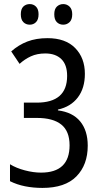

<svg xmlns="http://www.w3.org/2000/svg" viewBox="-20 -911 510 941"><path d="M396 -549Q396 -479 361.5 -433.5Q327 -388 264 -374V-370Q336 -361 373 -316Q410 -271 410 -197Q410 -103 354.5 -46.5Q299 10 188 10Q143 10 103 2Q63 -6 29 -23V-106Q60 -87 102 -76Q144 -65 181 -65Q321 -65 321 -199Q321 -268 280.5 -300.5Q240 -333 161 -333H97V-408H160Q309 -408 309 -539Q309 -594 280.5 -621.5Q252 -649 202 -649Q162 -649 131.5 -635Q101 -621 76 -598L35 -659Q71 -691 114 -707.5Q157 -724 213 -724Q301 -724 348.5 -675.5Q396 -627 396 -549ZM82 -841Q82 -867 94.5 -879Q107 -891 126 -891Q144 -891 156.5 -878.5Q169 -866 169 -841Q169 -815 156.5 -802.5Q144 -790 126 -790Q107 -790 94.5 -802.5Q82 -815 82 -841ZM246 -841Q246 -867 259 -879Q272 -891 290 -891Q308 -891 321 -878.5Q334 -866 334 -841Q334 -815 321 -802.5Q308 -790 290 -790Q271 -790 258.5 -802.5Q246 -815 246 -841Z"/></svg>

Font: Avrile Sans Condensed
Style: Regular
Weight: 400
Width: 3
Designer: Monotype Design Team
Foundry: Monotype Imaging Inc.
Version: Version 2.001;September 10, 2019;FontCreator 11.5.0.2425 64-